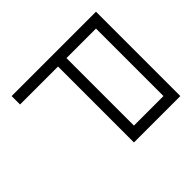

<svg xmlns="http://www.w3.org/2000/svg" viewBox="-148 -848 1046 1046"><g transform="rotate(45 374.5 -325.0)"><path d="M635 -357.5V-585H115V-357.5ZM700 -357.5V-292.5H115V0H50V-585V-650H700V-585ZM700 -357.5Z"/></g></svg>

Font: skuare
Style: Regular
Weight: 400
Designer: Dinesh Verma
Version: 0.0.1;FontRapid 1.4.1